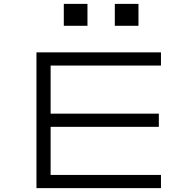

<svg xmlns="http://www.w3.org/2000/svg" viewBox="-20 -970 1000 990"><path d="M810 0V-68H241V-316H799V-384H241V-632H810V-700H168V0ZM309 -837H431V-950H309ZM572 -837H694V-950H572Z"/></svg>

Font: altertype_V2
Style: Regular
Weight: 400
Designer: Simon Renaud
Version: Version 2.001;Glyphs 3.1.2 (3151)